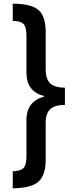

<svg xmlns="http://www.w3.org/2000/svg" viewBox="-20 -852 410 1038"><path d="M331 -285Q278 -285 252.5 -262.5Q227 -240 227 -188V12Q227 94 188.5 129.5Q150 165 49 166V74Q90 73 106.5 57Q123 41 123 -9V-203Q123 -255 148 -286.5Q173 -318 217 -329V-334Q172 -344 147.5 -375.5Q123 -407 123 -460V-657Q123 -707 106.5 -723Q90 -739 49 -739V-832Q117 -832 156 -816.5Q195 -801 211 -767.5Q227 -734 227 -679V-477Q227 -423 252.5 -400.5Q278 -378 331 -378Z"/></svg>

Font: Noto Sans Gurmukhi Condensed SemiBold
Style: Regular
Weight: 600
Width: 3
Designer: Jelle Bosma - Monotype Design Team
Foundry: Monotype Imaging Inc.
Version: Version 2.004; ttfautohint (v1.8.4.7-5d5b)